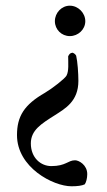

<svg xmlns="http://www.w3.org/2000/svg" viewBox="-20 -440 377 678"><path d="M281.2 -365.2C281.2 -394.5 255.9 -419.9 226.6 -419.9C197.3 -419.9 173.8 -394.5 173.8 -365.2C173.8 -335.9 197.3 -312.5 226.6 -312.5C255.9 -312.5 281.2 -335.9 281.2 -365.2ZM249 -243.2C246.1 -249 241.2 -252 236.3 -253.9C227.5 -252.9 224.6 -249 220.7 -241.2C220.7 -218.8 223.6 -188.5 214.8 -172.9C209 -162.1 165 -127.9 138.7 -112.3C65.4 -70.3 40 -29.3 40 37.1C40 151.4 168 217.8 232.4 217.8C252.9 217.8 269.5 215.8 279.3 210.9C284.2 204.1 288.1 189.5 288.1 174.8C288.1 142.6 258.8 126 245.1 126C219.7 126 212.9 146.5 161.1 146.5C124 146.5 88.9 117.2 88.9 66.4C88.9 19.5 126 -2.9 173.8 -33.2C210 -56.6 256.8 -82 256.8 -154.3C256.8 -180.7 253.9 -222.7 249 -243.2Z"/></svg>

Font: Crimson
Style: Roman
Weight: 400
Version: Version 0.2